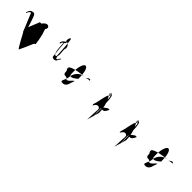

<svg xmlns="http://www.w3.org/2000/svg" viewBox="149 -1346 2154 2154"><g transform="rotate(45 1225.5 -269.5)"><path d="M6 -379C6 -379 11 -379 14 -374C14 -374 26 -405 28 -400C32 -408 39 -418 46 -412C50 -412 51 -414 55 -405C55 -405 68 -370 71 -365C71 -365 127 -227 130 -222C132 -214 135 -204 142 -198C146 -198 238 -10 246 -28C269 -80 293 -126 314 -180C314 -180 312 -182 314 -182C320 -194 328 -200 336 -202C331 -242 324 -287 314 -320C321 -316 288 -398 292 -398C299 -402 304 -418 303 -430C300 -442 287 -451 272 -451C255 -448 241 -440 220 -412C212 -408 200 -410 196 -410C178 -366 160 -320 142 -276C146 -274 106 -390 106 -390L95 -416C90 -429 76 -441 64 -436C40 -436 22 -426 6 -379Z M514 -406C524 -406 512 -400 522 -400C532 -400 526 -426 537 -426C552 -434 568 -448 573 -458C577 -468 574 -472 565 -468C554 -464 548 -437 547 -418C547 -408 554 -294 565 -294C575 -256 560 -226 600 -226C636 -226 629 -242 658 -284C669 -284 640 -289 650 -289C661 -289 625 -264 636 -264C641 -255 612 -250 618 -250C624 -250 598 -254 608 -258C618 -262 596 -280 606 -290C617 -290 598 -396 608 -396C619 -434 592 -462 572 -462C558 -462 522 -448 514 -406ZM552 -485C552 -504 560 -524 571 -527C586 -527 597 -295 596 -281C599 -269 591 -266 576 -271C562 -271 552 -470 552 -485Z M781 -275C791 -312 968 -334 1005 -334C1039 -366 1057 -358 1054 -337C1043 -344 1026 -341 1007 -333C935 -338 876 -291 864 -218C863 -149 801 -106 859 -106C895 -106 915 -132 925 -181C933 -190 933 -207 937 -218C922 -218 887 -154 858 -166C841 -203 807 -168 796 -206C796 -262 779 -232 781 -275ZM855 -253C855 -178 950 -266 950 -266C951 -374 930 -428 903 -428C880 -428 849 -366 855 -253Z M1269 -186C1269 -180 1274 -166 1271 -164L1288 -188C1295 -200 1311 -208 1321 -208C1330 -208 1344 -200 1348 -194C1348 -188 1351 -172 1350 -162C1348 -166 1342 -12 1342 -12L1384 -158C1384 -266 1346 -337 1317 -390C1315 -412 1308 -412 1314 -400C1338 -398 1348 -380 1346 -346V-262C1346 -228 1356 -207 1388 -210C1412 -210 1425 -226 1444 -268C1442 -266 1426 -268 1421 -268C1416 -268 1393 -246 1390 -248C1386 -240 1376 -233 1372 -233C1370 -230 1368 -227 1367 -226L1366 -69C1366 -69 1364 -153 1361 -150C1362 -198 1371 -407 1336 -408C1322 -418 1325 -416 1316 -384C1333 -408 1348 -416 1327 -374C1304 -374 1288 -227 1269 -186Z M1701 -186C1701 -180 1706 -166 1703 -164L1720 -188C1727 -200 1743 -208 1753 -208C1762 -208 1776 -200 1780 -194C1780 -188 1783 -172 1782 -162C1780 -166 1774 -12 1774 -12L1816 -158C1816 -266 1778 -337 1749 -390C1747 -412 1740 -412 1746 -400C1770 -398 1780 -380 1778 -346V-262C1778 -228 1788 -207 1820 -210C1844 -210 1857 -226 1876 -268C1874 -266 1858 -268 1853 -268C1848 -268 1825 -246 1822 -248C1818 -240 1808 -233 1804 -233C1802 -230 1800 -227 1799 -226L1798 -69C1798 -69 1796 -153 1793 -150C1794 -198 1803 -407 1768 -408C1754 -418 1757 -416 1748 -384C1765 -408 1780 -416 1759 -374C1736 -374 1720 -227 1701 -186Z M2094 -275C2104 -312 2281 -334 2318 -334C2352 -366 2370 -358 2367 -337C2356 -344 2339 -341 2320 -333C2248 -338 2189 -291 2177 -218C2176 -149 2114 -106 2172 -106C2208 -106 2228 -132 2238 -181C2246 -190 2246 -207 2250 -218C2235 -218 2200 -154 2171 -166C2154 -203 2120 -168 2109 -206C2109 -262 2092 -232 2094 -275ZM2168 -253C2168 -178 2263 -266 2263 -266C2264 -374 2243 -428 2216 -428C2193 -428 2162 -366 2168 -253Z"/></g></svg>

Font: Zinc
Style: Regular
Weight: 400
Version: Version 1